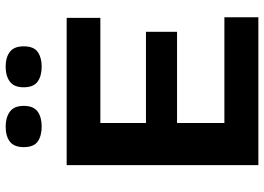

<svg xmlns="http://www.w3.org/2000/svg" viewBox="-144 -766 910 661"><g transform="rotate(-90 310.5 -435.0)"><path d="M73 0V-660H218V0ZM173 0V-117H582V0ZM173 -280V-387H532V-280ZM173 -544V-660H580V-544ZM412 -746Q380 -746 360.5 -760Q341 -774 341 -808Q341 -841 360.5 -855.5Q380 -870 412 -870Q444 -870 463 -855.5Q482 -841 482 -808Q482 -773 462.5 -759.5Q443 -746 412 -746ZM206 -746Q174 -746 154.5 -759.5Q135 -773 135 -808Q135 -841 154 -855.5Q173 -870 206 -870Q237 -870 257 -855.5Q277 -841 277 -808Q277 -774 257.5 -760Q238 -746 206 -746Z"/></g></svg>

Font: Bricolage Grotesque 96pt ExtraBold
Style: Bold
Weight: 700
Version: Version 1.001;gftools[0.9.33.dev8+g029e19f]